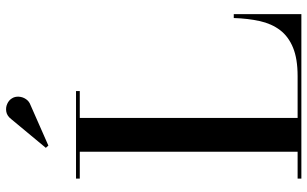

<svg xmlns="http://www.w3.org/2000/svg" viewBox="-212 -811 1023 639"><g transform="rotate(-90 299.5 -491.5)"><path d="M24.5 0V-12.5H114V-737.5H24.5V-750H316V-737.5H226.5V-12.5H365.5Q423.5 -12.5 460.5 -27.8Q497.5 -43 518.8 -71Q540 -99 548.8 -138.2Q557.5 -177.5 559 -225H572V0ZM134.5 -842 127 -850.5 222 -965Q233 -979.5 247 -982Q261 -984.5 273.2 -979Q285.5 -973.5 291.5 -963.5Q298 -953.5 297.2 -940.5Q296.5 -927.5 289.2 -916.8Q282 -906 269.5 -901.5Z"/></g></svg>

Font: Bodoni Moda 18pt Medium
Style: Regular
Weight: 500
Designer: Owen Earl
Foundry: indestructible type
Version: Version 2.004